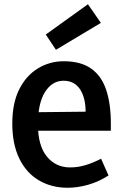

<svg xmlns="http://www.w3.org/2000/svg" viewBox="-20 -872 569 906"><path d="M299 14Q223 14 163.5 -21Q104 -56 71 -124Q38 -192 38 -289Q38 -385 70.5 -450Q103 -515 158.5 -549Q214 -583 281 -583Q361 -583 410 -548.5Q459 -514 481 -448Q503 -382 503 -292V-255H104L106 -342L384 -345Q384 -377 377.5 -403.5Q371 -430 358.5 -449.5Q346 -469 326.5 -480Q307 -491 280 -491Q226 -491 192.5 -438Q159 -385 159 -285Q159 -185 201 -133.5Q243 -82 311 -82Q347 -82 382.5 -92.5Q418 -103 457 -123L492 -44Q445 -14 395.5 0Q346 14 299 14ZM244 -637 196 -709 395 -852 456 -764Z"/></svg>

Font: Yaldevi SemiBold
Style: Regular
Weight: 600
Designer: Sol Matas, Rajitha Manaperi, Kosala Senevirathne
Foundry: Mooniak
Version: Version 1.100